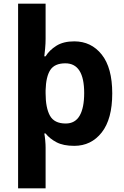

<svg xmlns="http://www.w3.org/2000/svg" viewBox="-20 -780 673 1040"><path d="M588 -274Q588 -135 531 -62.5Q474 10 382 10Q323 10 286 -9.5Q249 -29 227 -57H220Q223 -42 225 -19.5Q227 3 227 19V240H78V-760H227V-569Q227 -545 224.5 -517.5Q222 -490 220 -475H227Q248 -509 286 -532.5Q324 -556 382 -556Q474 -556 531 -484.5Q588 -413 588 -274ZM436 -276Q436 -437 334 -437Q276 -437 252.5 -401Q229 -365 227 -291V-275Q227 -196 250.5 -153.5Q274 -111 336 -111Q387 -111 411.5 -153.5Q436 -196 436 -276Z"/></svg>

Font: Noto Sans Balinese
Style: Bold
Weight: 700
Designer: Aditya Bayu, David Williams
Foundry: David Williams
Version: Version 2.005; ttfautohint (v1.8.4.7-5d5b)